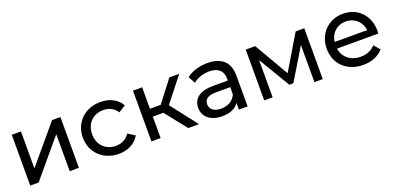

<svg xmlns="http://www.w3.org/2000/svg" viewBox="-2 -1206 3871 1883"><g transform="rotate(-20 1934.0 -264.5)"><path d="M93 -530V0H181L505 -386V0H601V-530H514L189 -144V-530Z M738 -265C738 -109 856 6 1018 6C1114 6 1193 -35 1234 -108L1161 -154C1128 -103 1077 -78 1017 -78C912 -78 835 -152 835 -265C835 -376 912 -451 1017 -451C1077 -451 1128 -426 1161 -375L1234 -422C1193 -495 1114 -535 1018 -535C856 -535 738 -422 738 -265Z M1358 -530V0H1454V-224H1564L1742 0H1855L1640 -275L1841 -530H1738L1566 -306H1454V-530Z M2097 6C2178 6 2239 -21 2271 -70V0H2362V-320C2362 -463 2282 -535 2135 -535C2050 -535 1971 -511 1916 -467L1956 -395C1997 -430 2061 -452 2124 -452C2217 -452 2266 -407 2266 -324V-305H2114C1966 -305 1901 -243 1901 -150C1901 -57 1978 6 2097 6ZM1996 -154C1996 -209 2037 -236 2118 -236H2266V-162C2242 -102 2186 -68 2113 -68C2040 -68 1996 -101 1996 -154Z M2535 0H2623V-388L2819 -60H2861L3059 -387V0H3146V-530H3056L2842 -172L2634 -530H2535Z M3569 6C3657 6 3730 -24 3778 -80L3725 -142C3686 -99 3635 -78 3572 -78C3468 -78 3392 -140 3380 -233H3810C3811 -245 3812 -255 3812 -262C3812 -423 3703 -535 3550 -535C3397 -535 3284 -421 3284 -265C3284 -107 3399 6 3569 6ZM3550 -454C3642 -454 3709 -391 3720 -302H3380C3391 -393 3458 -454 3550 -454Z"/></g></svg>

Font: Malon Grotesk Med
Style: Regular
Weight: 500
Designer: Julieta Ulanovsky
Foundry: Julieta Ulanovsky
Version: Version 7.200